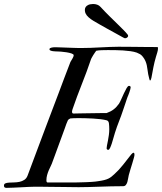

<svg xmlns="http://www.w3.org/2000/svg" viewBox="-68 -932 807 956"><path d="M-48.3 -7.8Q-48.3 -16.1 -41.3 -19Q-34.2 -22 -22.7 -22.7Q-11.2 -23.4 2.4 -23.7Q16.1 -23.9 29.1 -26.6Q42 -29.3 53 -36.4Q64 -43.5 69.3 -57.6Q95.2 -127 116.9 -184.8Q138.7 -242.7 157.2 -292.2Q175.8 -341.8 192.1 -384.5Q208.5 -427.2 223.4 -467Q238.3 -506.8 252.7 -545.2Q267.1 -583.5 282.7 -623.5Q284.2 -626.5 286.9 -630.6Q289.6 -634.8 292.2 -639.4Q294.9 -644 296.9 -648.7Q298.8 -653.3 298.8 -657.2Q298.8 -662.1 288.1 -665.8Q277.3 -669.4 263.4 -671.6Q249.5 -673.8 236.6 -674.8Q223.6 -675.8 218.8 -675.8Q215.8 -675.8 209 -676Q202.1 -676.3 195.3 -677.2Q188.5 -678.2 183.3 -680.4Q178.2 -682.6 178.2 -686.5Q178.2 -690.4 181.6 -692.4Q185.1 -694.3 189.9 -695.3Q194.8 -696.3 199.2 -696.5Q203.6 -696.8 206.1 -696.8Q209 -696.8 218 -696.5Q227.1 -696.3 239.5 -695.8Q252 -695.3 266.4 -694.8Q280.8 -694.3 294.2 -693.8Q307.6 -693.4 318.6 -693.1Q329.6 -692.9 335.9 -692.9Q358.9 -692.9 382.8 -693.8Q406.7 -694.8 430.4 -696Q454.1 -697.3 477.1 -698.2Q500 -699.2 521 -699.2Q542.5 -699.2 566.9 -699Q591.3 -698.7 615 -698.5Q638.7 -698.2 660.4 -698Q682.1 -697.8 698.2 -697.8Q708 -697.8 713.4 -697.5Q718.8 -697.3 718.8 -695.3Q718.8 -681.2 715.3 -671.4Q711.9 -661.6 708.5 -648.9Q700.7 -622.6 695.8 -597.2Q690.9 -571.8 686 -544.9Q685.1 -539.6 683.1 -535.4Q681.2 -531.2 679.2 -531.2Q677.2 -531.2 674.8 -541.7Q672.4 -552.2 669.9 -562.5Q667.5 -575.2 666.3 -586.2Q665 -597.2 662.8 -607.4Q660.6 -617.7 656.2 -627.9Q651.9 -638.2 643.6 -648.9Q636.7 -657.7 629.9 -661.9Q623 -666 613.3 -669.9Q599.1 -674.8 581.3 -677.2Q563.5 -679.7 544.2 -680.9Q524.9 -682.1 505.1 -682.4Q485.4 -682.6 467.8 -682.6Q453.6 -682.6 438 -682.1Q422.4 -681.6 411.1 -679.2Q408.2 -675.3 404.3 -669.7Q400.4 -664.1 396.7 -658.2Q393.1 -652.3 390.1 -647Q387.2 -641.6 385.7 -638.7Q364.3 -575.2 339.8 -513.9Q315.4 -452.6 293 -387.7Q290.5 -379.4 290.5 -374Q290.5 -372.1 292.2 -369.4Q293.9 -366.7 297.9 -366.7Q299.3 -366.7 308.6 -366.9Q317.9 -367.2 331.5 -367.4Q345.2 -367.7 362.5 -367.9Q379.9 -368.2 397.7 -368.4Q415.5 -368.7 432.4 -368.9Q449.2 -369.1 462.9 -369.1Q473.6 -373 482.2 -377.4Q490.7 -381.8 498 -387.5Q505.4 -393.1 511.7 -399.9Q518.1 -406.7 524.4 -415.5Q529.3 -423.3 535.9 -438.2Q542.5 -453.1 549.3 -467.8Q556.2 -482.4 562.5 -493.4Q568.8 -504.4 574.2 -504.4Q582.5 -504.4 582.5 -496.6Q582.5 -493.7 580.6 -486.8Q578.6 -480 576.2 -472.7Q573.7 -465.3 571 -458.5Q568.4 -451.7 566.9 -448.7Q565.4 -444.8 562.7 -436.8Q560.1 -428.7 556.9 -419.2Q553.7 -409.7 550.5 -400.4Q547.4 -391.1 545.4 -385.3Q535.6 -355.5 524.9 -328.6Q514.2 -301.8 504.4 -271Q501 -260.7 497.1 -246.1Q493.2 -231.4 488.8 -218Q484.4 -204.6 480 -195.3Q475.6 -186 471.2 -186Q462.9 -186 462.9 -194.3Q462.9 -198.2 464.8 -208.5Q466.8 -218.8 469.5 -231.9Q472.2 -245.1 474.1 -260Q476.1 -274.9 476.1 -288.1Q476.1 -304.7 474.4 -317.6Q472.7 -330.6 462.9 -333Q450.2 -336.4 432.1 -338.6Q414.1 -340.8 395 -341.8Q376 -342.8 358.2 -343.3Q340.3 -343.8 327.6 -343.8Q312 -343.8 300.5 -343.5Q289.1 -343.3 282.2 -342.3Q279.8 -341.3 275.6 -338.6Q271.5 -335.9 270 -333Q266.1 -324.7 262.5 -315.2Q258.8 -305.7 253.4 -289.6Q246.6 -271 239 -250.2Q231.4 -229.5 223.1 -207Q214.8 -184.6 206.5 -161.6Q198.2 -138.7 189.9 -116.7Q187.5 -110.4 183.1 -101.8Q178.7 -93.3 174.3 -82.8Q169.9 -72.3 166.5 -60.1Q163.1 -47.9 163.1 -34.7Q163.1 -23.4 168.9 -23.4H303.2Q307.6 -23.4 316.7 -23.7Q325.7 -23.9 336.9 -24.2Q348.1 -24.4 360.8 -24.9Q373.5 -25.4 385 -26.1Q396.5 -26.9 406 -27.8Q415.5 -28.8 420.4 -29.8Q438 -32.2 450 -35.2Q461.9 -38.1 470.7 -42.2Q479.5 -46.4 486.6 -52Q493.7 -57.6 501.5 -64.9Q523.9 -85 544.7 -111.3Q565.4 -137.7 585.4 -163.1Q592.3 -171.4 597.2 -171.4Q601.6 -171.4 601.6 -161.1Q601.6 -156.7 598.4 -145.3Q595.2 -133.8 590.8 -119.1Q586.4 -104.5 581.5 -88.9Q576.7 -73.2 573.2 -60.1Q571.3 -53.7 570.1 -44.2Q568.8 -34.7 566.2 -25.9Q563.5 -17.1 558.6 -11Q553.7 -4.9 544.9 -4.9Q516.1 -4.9 485.8 -4.2Q455.6 -3.4 426.8 -2.4Q397.9 -1.5 371.6 -0.7Q345.2 0 324.2 0Q318.4 0 302.7 -0.2Q287.1 -0.5 266.1 -0.7Q245.1 -1 221.2 -1.2Q197.3 -1.5 175.3 -1.7Q153.3 -2 135.3 -2.2Q117.2 -2.4 107.9 -2.4Q95.2 -2.4 76.7 -1.5Q58.1 -0.5 38.1 0.5Q18.1 1.5 -1.5 2.4Q-21 3.4 -35.6 3.4Q-41 3.4 -44.7 1.2Q-48.3 -1 -48.3 -7.8ZM356.4 -869.6Q355.5 -873 355 -876.2Q354.5 -879.4 354.5 -882.3Q354.5 -899.4 371.1 -907.2Q373.5 -908.2 375.7 -909.2Q377.9 -910.2 381.3 -910.6Q388.7 -912.1 395.5 -912.1Q406.2 -912.1 416 -908.7Q425.8 -905.3 432.6 -897.5Q457 -871.1 478.5 -850.1Q500 -829.1 517.1 -812.3Q534.2 -795.4 547.1 -782.5Q560.1 -769.5 567.4 -759.8Q567.4 -759.8 568.8 -758.3Q569.3 -757.3 569.3 -756.3Q569.3 -755.4 569.8 -754.9Q570.8 -751 567.6 -747.6Q564.5 -744.1 560.5 -742.7Q558.1 -741.7 556.9 -741.7Q555.7 -741.7 554.7 -741.7Q552.7 -741.7 551.3 -742.2L541 -747.6Q524.4 -756.8 504.9 -767.6Q485.4 -778.3 465.8 -789.1Q446.3 -799.8 428.5 -810.1Q410.6 -820.3 397.5 -828.1Q384.3 -835.9 373.3 -845.7Q362.3 -855.5 358.4 -864.7Q357.4 -866.7 356.4 -869.6Z"/></svg>

Font: IM FELL French Canon
Style: Italic
Weight: 400
Italic angle: -17°
Designer: Igino Marini
Foundry: Igino Marini
Version: 3.00